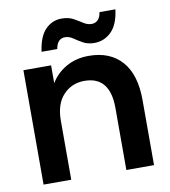

<svg xmlns="http://www.w3.org/2000/svg" viewBox="-78 -752 726 820"><g transform="rotate(-10 284.5 -342.5)"><path d="M45 0V-496H165V-419Q190 -460 232.5 -484Q275 -508 330 -508Q422 -508 473 -450.5Q524 -393 524 -282V0H404V-270Q404 -337 376.5 -371.5Q349 -406 293 -406Q238 -406 201.5 -367Q165 -328 165 -256V0ZM364 -558Q336 -558 315.5 -569.5Q295 -581 278.5 -592.5Q262 -604 244 -604Q228 -604 217.5 -593.5Q207 -583 203 -560H135Q144 -626 173.5 -655.5Q203 -685 243 -685Q274 -685 294.5 -673.5Q315 -662 332 -651Q349 -640 367 -640Q383 -640 394 -651Q405 -662 408 -684H477Q469 -619 438 -588.5Q407 -558 364 -558Z"/></g></svg>

Font: Host Grotesk SemiBold
Style: Regular
Weight: 600
Designer: Doukan Karapınar
Foundry: Element Type
Version: Version 1.003